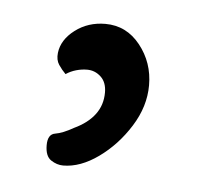

<svg xmlns="http://www.w3.org/2000/svg" viewBox="-29 -95 253 244"><g transform="rotate(5 97.0 27.0)"><path d="M159 8Q159 35 143 60.5Q127 86 104 102.5Q81 119 59 119Q51 119 43.5 114Q36 109 36 95Q36 81 45.5 79.5Q55 78 69 70Q86 62 95 50Q104 38 104 22Q104 9 96.5 2Q89 -5 79 -5Q72 -5 65 -3Q58 -1 52 3Q47 -2 43 -8Q39 -14 40 -23Q42 -40 58.5 -52.5Q75 -65 97 -65Q124 -65 141.5 -43Q159 -21 159 8Z"/></g></svg>

Font: zvoove
Style: Regular
Weight: 400
Designer: Vernon Adams (Nunito) & Andrew Paglinawan (Quicksand)
Foundry: zvoove
Version: Version 3.006